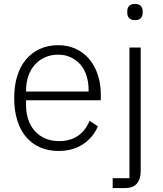

<svg xmlns="http://www.w3.org/2000/svg" viewBox="-20 -753 826 973"><path d="M276 12Q225 12 183.5 -6Q142 -24 112.5 -58.5Q83 -93 67.5 -143Q52 -193 52 -256Q52 -319 67.5 -368.5Q83 -418 112.5 -452.5Q142 -487 183 -505.5Q224 -524 275 -524Q324 -524 364 -505.5Q404 -487 432 -454Q460 -421 475.5 -374.5Q491 -328 491 -272V-245H112V-220Q112 -180 123.5 -146.5Q135 -113 156.5 -89Q178 -65 209 -51.5Q240 -38 279 -38Q391 -38 434 -141L476 -113Q452 -56 400.5 -22Q349 12 276 12ZM275 -476Q238 -476 208 -462.5Q178 -449 156.5 -425Q135 -401 123.5 -367.5Q112 -334 112 -294V-289H429V-297Q429 -337 418 -370.5Q407 -404 386.5 -427Q366 -450 337.5 -463Q309 -476 275 -476Z M636 -512H693V115Q693 154 674 177Q655 200 613 200H551V150H636ZM664 -651Q644 -651 634.5 -661Q625 -671 625 -687V-697Q625 -713 634.5 -723Q644 -733 664 -733Q684 -733 693.5 -723Q703 -713 703 -697V-687Q703 -671 693.5 -661Q684 -651 664 -651Z"/></svg>

Font: IBM Plex Thai Light
Style: Regular
Weight: 300
Designer: Mike Abbink, Paul van der Laan, Pieter van Rosmalen, Ben Mitchell, Mark Frömberg
Foundry: Bold Monday
Version: Version 1.0